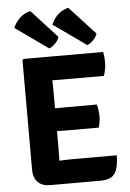

<svg xmlns="http://www.w3.org/2000/svg" viewBox="-61 -980 695 1028"><g transform="rotate(-5 286.0 -466.0)"><path d="M77 -676 84 -683H227V-557.5Q227 -536.5 227.5 -520.5Q228 -504.5 228 -484V-193Q228 -174.5 227.5 -159Q227 -143.5 227 -124V2.5H164.5Q123.5 2.5 100.2 -21.5Q77 -45.5 77 -87ZM452.5 -405.5Q457 -391.5 459.2 -373.8Q461.5 -356 461.5 -343.5Q461.5 -330.5 459.2 -313.2Q457 -296 452.5 -281.5H295Q282.5 -281.5 260.2 -281.8Q238 -282 214.8 -282.5Q191.5 -283 175.5 -283V-404Q191.5 -404.5 214.8 -404.8Q238 -405 260.2 -405.2Q282.5 -405.5 295 -405.5ZM511 -683Q514.5 -666 515.5 -651Q516.5 -636 516.5 -623Q516.5 -610 513.2 -591.2Q510 -572.5 504 -555H295Q282.5 -555 260.2 -555.2Q238 -555.5 214.8 -556Q191.5 -556.5 175.5 -557V-683ZM535.5 -125.5Q535.5 -62 515.5 -29.8Q495.5 2.5 435 2.5H175.5V-120.5Q206.5 -122 235.2 -123.8Q264 -125.5 300 -125.5ZM141.5 -935 279.5 -784.5Q274.5 -766 258 -749.5Q241.5 -733 225.5 -727L48.5 -852.5Q60 -881 83.5 -904Q107 -927 141.5 -935ZM345.5 -935 484 -784.5Q479 -766.5 462.5 -749.8Q446 -733 430 -727L253 -852.5Q264.5 -881 288 -904Q311.5 -927 345.5 -935Z"/></g></svg>

Font: Signika Negative
Style: Bold
Weight: 700
Designer: Anna Giedry
Foundry: Anna Giedry
Version: Version 2.001